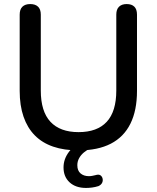

<svg xmlns="http://www.w3.org/2000/svg" viewBox="-20 -732 773 946"><path d="M367 9Q296 9 242 -9.5Q188 -28 151.5 -65Q115 -102 96 -157Q77 -212 77 -284V-660Q77 -686 90.5 -699Q104 -712 129 -712Q154 -712 167.5 -699Q181 -686 181 -660V-286Q181 -183 228.5 -132Q276 -81 367 -81Q459 -81 506 -132Q553 -183 553 -286V-660Q553 -686 566.5 -699Q580 -712 604 -712Q629 -712 642 -699Q655 -686 655 -660V-284Q655 -188 622.5 -122.5Q590 -57 526 -24Q462 9 367 9ZM404 194Q353 194 323 166.5Q293 139 293 93Q293 52 319.5 16.5Q346 -19 392 -39L424 0Q408 7 393.5 19Q379 31 370 47Q361 63 361 82Q361 109 377 122.5Q393 136 418 136Q426 136 434 134.5Q442 133 450 131Q466 126 474.5 131.5Q483 137 485.5 148Q488 159 483 169Q478 179 465 185Q449 190 433.5 192Q418 194 404 194Z"/></svg>

Font: Nunito SemiBold
Style: Regular
Weight: 600
Designer: Vernon Adams
Foundry: Vernon Adams
Version: Version 3.602